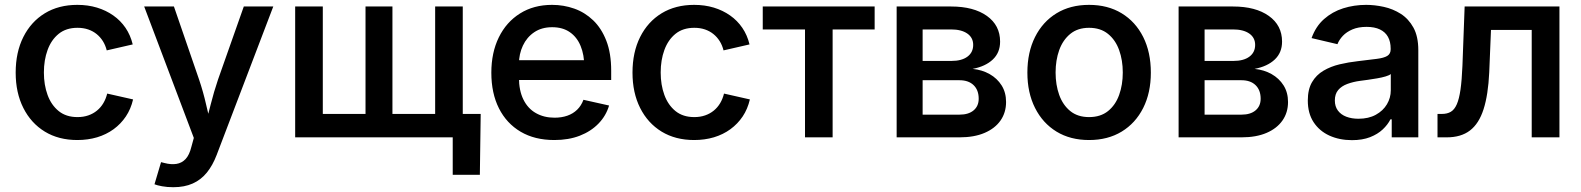

<svg xmlns="http://www.w3.org/2000/svg" viewBox="-20 -573 6596 801"><path d="M302.7 11.2Q224.6 11.2 167 -23.9Q109.4 -59.1 77.4 -122.6Q45.4 -186 45.4 -270Q45.4 -355 77.4 -418.7Q109.4 -482.4 167 -517.6Q224.6 -552.7 302.7 -552.7Q346.7 -552.7 384.5 -541.3Q422.4 -529.8 452.6 -508.5Q482.9 -487.3 503.7 -456.8Q524.4 -426.3 533.7 -387.7L425.3 -362.8Q419.9 -384.3 409.2 -401.4Q398.4 -418.5 383.1 -430.9Q367.7 -443.4 347.7 -450.2Q327.6 -457 303.2 -457Q255.9 -457 224.9 -431.9Q193.8 -406.7 178.5 -364.5Q163.1 -322.3 163.1 -270.5Q163.1 -218.8 178.5 -176.8Q193.8 -134.8 224.9 -109.6Q255.9 -84.5 303.2 -84.5Q328.1 -84.5 348.4 -91.6Q368.7 -98.6 384.5 -111.6Q400.4 -124.5 411.1 -142.6Q421.9 -160.6 427.2 -182.6L535.2 -158.2Q525.9 -118.2 505.1 -87.2Q484.4 -56.2 453.9 -33.9Q423.3 -11.7 385 -0.2Q346.7 11.2 302.7 11.2Z M624.5 195.8 651.9 103.5 665.5 106.9Q693.4 114.3 715.8 110.8Q738.3 107.4 754.2 90.6Q770 73.7 778.3 40L788.6 2.4L581.5 -545.9H705.6L810.5 -241.2Q828.1 -189 839.8 -137.2Q851.6 -85.4 865.2 -33.2H832Q846.2 -85.4 859.1 -137.5Q872.1 -189.5 889.6 -241.2L997.1 -545.9H1120.1L883.8 73.7Q867.2 117.2 842.8 147.2Q818.4 177.2 783.9 192.6Q749.5 208 703.1 208Q677.2 208 656.2 204.1Q635.3 200.2 624.5 195.8Z M1211.4 -545.9H1326.7V-97.7H1504.9V-545.9H1617.2V-97.7H1795.4V-545.9H1910.6V0H1211.4ZM1868.7 156.2V0H1829.6V-97.7H1985.4L1981.9 156.2Z M2292.5 11.2Q2210.9 11.2 2152.1 -23.4Q2093.3 -58.1 2061.5 -121.1Q2029.8 -184.1 2029.8 -269.5Q2029.8 -353.5 2061 -417.2Q2092.3 -481 2149.4 -516.8Q2206.5 -552.7 2283.2 -552.7Q2331.5 -552.7 2375.7 -537.1Q2419.9 -521.5 2454.6 -488.3Q2489.3 -455.1 2509.5 -403.1Q2529.8 -351.1 2529.8 -277.8V-239.3H2089.8V-321.8H2471.2L2417.5 -295.9Q2417.5 -344.2 2402.3 -381.1Q2387.2 -418 2357.4 -438.7Q2327.6 -459.5 2283.7 -459.5Q2239.7 -459.5 2208.7 -438.5Q2177.7 -417.5 2161.4 -382.6Q2145 -347.7 2145 -306.2V-249.5Q2145 -195.3 2163.6 -157.7Q2182.1 -120.1 2215.8 -101.1Q2249.5 -82 2293.5 -82Q2322.8 -82 2346.7 -90.3Q2370.6 -98.6 2387.7 -115.2Q2404.8 -131.8 2414.1 -156.7L2521 -132.8Q2508.3 -89.8 2476.8 -57.4Q2445.3 -24.9 2398.7 -6.8Q2352.1 11.2 2292.5 11.2Z M2876 11.2Q2797.9 11.2 2740.2 -23.9Q2682.6 -59.1 2650.6 -122.6Q2618.7 -186 2618.7 -270Q2618.7 -355 2650.6 -418.7Q2682.6 -482.4 2740.2 -517.6Q2797.9 -552.7 2876 -552.7Q2919.9 -552.7 2957.8 -541.3Q2995.6 -529.8 3025.9 -508.5Q3056.2 -487.3 3076.9 -456.8Q3097.7 -426.3 3106.9 -387.7L2998.5 -362.8Q2993.2 -384.3 2982.4 -401.4Q2971.7 -418.5 2956.3 -430.9Q2940.9 -443.4 2920.9 -450.2Q2900.9 -457 2876.5 -457Q2829.1 -457 2798.1 -431.9Q2767.1 -406.7 2751.7 -364.5Q2736.3 -322.3 2736.3 -270.5Q2736.3 -218.8 2751.7 -176.8Q2767.1 -134.8 2798.1 -109.6Q2829.1 -84.5 2876.5 -84.5Q2901.4 -84.5 2921.6 -91.6Q2941.9 -98.6 2957.8 -111.6Q2973.6 -124.5 2984.4 -142.6Q2995.1 -160.6 3000.5 -182.6L3108.4 -158.2Q3099.1 -118.2 3078.4 -87.2Q3057.6 -56.2 3027.1 -33.9Q2996.6 -11.7 2958.3 -0.2Q2919.9 11.2 2876 11.2Z M3338.4 0V-450.2H3162.1V-545.9H3628.9V-450.2H3453.6V0Z M3720.7 0V-545.9H3947.8Q4042 -545.9 4097.2 -506.6Q4152.3 -467.3 4152.3 -399.4Q4152.3 -353.5 4121.8 -324.7Q4091.3 -295.9 4037.6 -285.6Q4077.1 -281.7 4108.6 -263.9Q4140.1 -246.1 4158.7 -216.6Q4177.2 -187 4177.2 -147.5Q4177.2 -103.5 4154.1 -70.3Q4130.9 -37.1 4087.6 -18.6Q4044.4 0 3982.9 0ZM3829.1 -94.7H3982.9Q4020.5 -94.7 4041.7 -112.5Q4063 -130.4 4063 -161.1Q4063 -197.3 4041.7 -217.8Q4020.5 -238.3 3982.9 -238.3H3829.1ZM3829.1 -318.8H3949.2Q3992.2 -318.8 4016.1 -336.7Q4040 -354.5 4040 -385.7Q4040 -416 4015.4 -433.1Q3990.7 -450.2 3947.8 -450.2H3829.1Z M4523.4 11.2Q4445.3 11.2 4387.7 -23.9Q4330.1 -59.1 4298.1 -122.6Q4266.1 -186 4266.1 -270Q4266.1 -355 4298.1 -418.7Q4330.1 -482.4 4387.7 -517.6Q4445.3 -552.7 4523.4 -552.7Q4601.6 -552.7 4659.4 -517.6Q4717.3 -482.4 4749.3 -418.7Q4781.2 -355 4781.2 -270Q4781.2 -186 4749.3 -122.6Q4717.3 -59.1 4659.4 -23.9Q4601.6 11.2 4523.4 11.2ZM4523.4 -84.5Q4571.3 -84.5 4602.5 -109.6Q4633.8 -134.8 4648.9 -177Q4664.1 -219.2 4664.1 -270.5Q4664.1 -321.8 4648.9 -364Q4633.8 -406.2 4602.5 -431.6Q4571.3 -457 4523.4 -457Q4476.1 -457 4445.1 -431.6Q4414.1 -406.2 4398.9 -364Q4383.8 -321.8 4383.8 -270.5Q4383.8 -219.2 4398.9 -177Q4414.1 -134.8 4445.1 -109.6Q4476.1 -84.5 4523.4 -84.5Z M4897 0V-545.9H5124Q5218.3 -545.9 5273.4 -506.6Q5328.6 -467.3 5328.6 -399.4Q5328.6 -353.5 5298.1 -324.7Q5267.6 -295.9 5213.9 -285.6Q5253.4 -281.7 5284.9 -263.9Q5316.4 -246.1 5335 -216.6Q5353.5 -187 5353.5 -147.5Q5353.5 -103.5 5330.3 -70.3Q5307.1 -37.1 5263.9 -18.6Q5220.7 0 5159.2 0ZM5005.4 -94.7H5159.2Q5196.8 -94.7 5218 -112.5Q5239.3 -130.4 5239.3 -161.1Q5239.3 -197.3 5218 -217.8Q5196.8 -238.3 5159.2 -238.3H5005.4ZM5005.4 -318.8H5125.5Q5168.5 -318.8 5192.4 -336.7Q5216.3 -354.5 5216.3 -385.7Q5216.3 -416 5191.7 -433.1Q5167 -450.2 5124 -450.2H5005.4Z M5620.1 11.7Q5567.9 11.7 5526.1 -7.3Q5484.4 -26.4 5460.2 -63.2Q5436 -100.1 5436 -153.8Q5436 -200.2 5453.6 -230.2Q5471.2 -260.3 5501.5 -278.1Q5531.7 -295.9 5568.8 -304.7Q5606 -313.5 5645.5 -317.9Q5693.4 -323.7 5723.4 -327.4Q5753.4 -331.1 5767.6 -339.8Q5781.7 -348.6 5781.7 -367.2V-370.1Q5781.7 -398.9 5770.5 -419.2Q5759.3 -439.5 5736.8 -450.2Q5714.4 -460.9 5681.2 -460.9Q5647 -460.9 5622.3 -450.4Q5597.7 -439.9 5582.3 -423.6Q5566.9 -407.2 5559.6 -388.7L5451.7 -414.1Q5469.2 -462.9 5503.7 -493.4Q5538.1 -523.9 5583.5 -538.3Q5628.9 -552.7 5679.7 -552.7Q5714.8 -552.7 5752.9 -544.4Q5791 -536.1 5823.7 -515.4Q5856.4 -494.6 5876.7 -457.8Q5897 -420.9 5897 -363.3V0H5786.1V-75.2H5780.8Q5769.5 -52.7 5748.5 -33Q5727.5 -13.2 5695.6 -0.7Q5663.6 11.7 5620.1 11.7ZM5647.5 -77.6Q5689.5 -77.6 5719.7 -94.2Q5750 -110.8 5766.1 -137.9Q5782.2 -165 5782.2 -196.3V-264.2Q5776.4 -258.8 5760.7 -254.2Q5745.1 -249.5 5725.1 -246.1Q5705.1 -242.7 5686.3 -240Q5667.5 -237.3 5654.8 -235.8Q5625.5 -231.9 5601.1 -222.9Q5576.7 -213.9 5562.7 -197.3Q5548.8 -180.7 5548.8 -153.8Q5548.8 -128.9 5561.5 -111.8Q5574.2 -94.7 5596.4 -86.2Q5618.7 -77.6 5647.5 -77.6Z M5977.1 0V-97.7H5995.6Q6017.6 -97.7 6032.7 -106.7Q6047.9 -115.7 6057.6 -137.9Q6067.4 -160.2 6073 -199.2Q6078.6 -238.3 6081.1 -298.8L6090.3 -545.9H6485.8V0H6370.1V-448.2H6200.2L6192.9 -271Q6188.5 -177.2 6169.2 -117.2Q6149.9 -57.1 6112.5 -28.6Q6075.2 0 6015.6 0Z"/></svg>

Font: Inter
Style: 540
Weight: 540
Designer: Rasmus Andersson
Foundry: rsms
Version: Version 4.001;git-66647c0bb